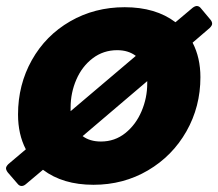

<svg xmlns="http://www.w3.org/2000/svg" viewBox="-33 -603 726 639"><path d="M667 -538Q673 -531 673 -524Q673 -518 665 -510L608 -461Q634 -411 634 -346Q634 -248 587.5 -166Q541 -84 459.5 -36Q378 12 278 12Q176 12 110 -38L53 10Q46 16 39 16Q31 16 25 8L-7 -29Q-13 -37 -13 -43Q-13 -49 -5 -57L53 -106Q27 -156 27 -222Q27 -321 73 -403Q119 -485 200.5 -532Q282 -579 382 -579Q485 -579 551 -529L608 -577Q616 -583 622 -583Q630 -583 636 -575ZM202 -233 419 -417Q394 -436 357 -436Q311 -436 275.5 -409Q240 -382 221 -338Q202 -294 202 -245ZM457 -333 242 -150Q266 -132 303 -132Q349 -132 384 -160Q419 -188 438 -232.5Q457 -277 457 -325Z"/></svg>

Font: Open Sauce Two Black Italic
Style: Regular
Weight: 900
Italic angle: -10°
Designer: Alfredo Marco Pradil
Foundry: Creative Sauce Fz LLC
Version: Version 1.477